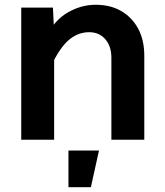

<svg xmlns="http://www.w3.org/2000/svg" viewBox="-20 -586 690 805"><path d="M447 0V-344Q447 -392 421.5 -421.5Q396 -451 354 -451Q306 -451 267.5 -417.5Q229 -384 194 -308L174 -434Q210 -503 265.5 -534.5Q321 -566 381 -566Q444 -566 489.5 -539Q535 -512 560 -464.5Q585 -417 585 -352V0ZM69 0V-554H202L207 -447V0ZM267 199V45H395L361 199Z"/></svg>

Font: Azeret Mono SemiBold
Style: Regular
Weight: 600
Designer: Martin Vácha
Foundry: Displaay
Version: Version 1.002